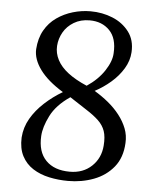

<svg xmlns="http://www.w3.org/2000/svg" viewBox="-52 -761 669 822"><g transform="rotate(5 282.0 -350.0)"><path d="M271 16Q229 16 189.5 7.5Q150 -1 119.5 -20.5Q89 -40 72 -72.5Q55 -105 57 -152Q60 -196 82 -234Q104 -272 139.5 -304.5Q175 -337 216 -361Q149 -402 116.5 -446.5Q84 -491 86 -534Q89 -581 108.5 -615.5Q128 -650 159.5 -672Q191 -694 228.5 -705Q266 -716 304 -716Q355 -716 399 -698Q443 -680 470 -644.5Q497 -609 494 -557Q492 -520 471.5 -486Q451 -452 419 -424.5Q387 -397 351 -378Q383 -359 411 -336Q439 -313 460 -286Q481 -259 492.5 -229.5Q504 -200 502 -167Q499 -104 466 -63.5Q433 -23 381.5 -3.5Q330 16 271 16ZM275 -24Q332 -24 369 -59Q406 -94 410 -148Q413 -186 404.5 -210.5Q396 -235 375.5 -254.5Q355 -274 323.5 -294Q292 -314 250 -342Q191 -302 166.5 -253Q142 -204 140 -166Q136 -98 172 -61Q208 -24 275 -24ZM315 -397Q363 -429 390 -470.5Q417 -512 418 -546Q422 -610 389.5 -643.5Q357 -677 304 -677Q265 -677 236 -659.5Q207 -642 191.5 -614.5Q176 -587 174 -556Q172 -525 187 -496Q202 -467 234 -442.5Q266 -418 315 -397Z"/></g></svg>

Font: Lora Italic
Style: Italic
Weight: 400
Italic angle: -3°
Designer: Olga Karpushina, Alexei Vanyashin (Cyrillic)
Foundry: Cyreal
Version: Version 2.210; ttfautohint (v1.8.1.43-b0c9)